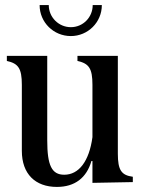

<svg xmlns="http://www.w3.org/2000/svg" viewBox="-20 -720 558 756"><path d="M204 16C275 16 321 -20 340 -86H344V0L503 -3V-24C458 -30 444 -50 444 -115V-500H285V-480C330 -470 344 -451 344 -386V-180C331 -84 290 -32 233 -32C184 -32 166 -68 166 -167V-500H7V-480C52 -470 66 -451 66 -386V-126C66 -35 119 16 204 16ZM136 -700C136 -632 191 -578 259 -578C326 -578 381 -632 381 -700H345C345 -652 307 -613 259 -613C211 -613 172 -652 172 -700Z"/></svg>

Font: RL Madena
Style: Regular
Weight: 400
Designer: I Kadek Wantara Putra
Foundry: Roughlines ID
Version: Version 1.000;Glyphs 3.1.2 (3151)